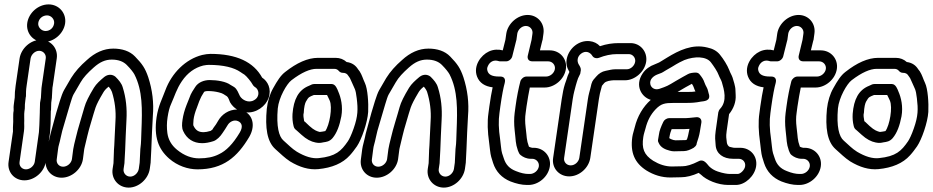

<svg xmlns="http://www.w3.org/2000/svg" viewBox="-20 -749 4241 873"><path d="M165 -568C119 -568 76 -529 69 -483L51 -359C48 -339 47 -322 47 -305L45 -291C43 -275 41 -264 42 -254V-245C40 -236 40 -226 40 -213C41 -185 38 -181 39 -151L19 -13C12 33 45 71 91 71C137 71 181 33 188 -13L208 -149V-151L210 -187L211 -244V-245C211 -246 212 -247 212 -248L213 -282L216 -305V-307L218 -343C218 -349 219 -354 220 -359L238 -483C245 -529 211 -568 165 -568ZM98 21C79 21 66 5 69 -13L89 -153C91 -168 90 -184 90 -189C91 -198 89 -233 91 -242C95 -264 91 -263 95 -291L97 -307C97 -308 98 -310 98 -311C98 -324 98 -340 101 -359L119 -483C122 -501 139 -518 158 -518C177 -518 191 -501 188 -483L170 -359C169 -352 168 -345 168 -339L166 -304L162 -281V-278L161 -244V-242V-239L159 -181L157 -148L138 -13C135 5 117 21 98 21ZM194 -679C213 -679 229 -661 226 -642C223 -622 207 -608 187 -608C168 -608 151 -626 154 -645C157 -665 174 -679 194 -679ZM104 -645C97 -598 132 -558 179 -558C225 -558 269 -596 276 -642C283 -689 248 -729 201 -729C154 -729 111 -691 104 -645Z M267 9C248 9 235 -7 238 -25L244 -71C245 -78 246 -85 248 -91C254 -111 257 -132 263 -154L285 -229C291 -247 306 -305 314 -319L346 -374C359 -397 379 -418 406 -442C434 -467 459 -478 488 -478C519 -478 541 -469 556 -454C575 -435 586 -420 591 -411C629 -337 627 -252 623 -153C621 -118 623 -108 618 -70V-68L615 -9L611 19C608 37 591 54 572 54C553 54 539 37 542 19L546 -8V-11L549 -66C550 -87 553 -176 555 -204C558 -255 553 -305 538 -352C533 -370 520 -385 505 -400C498 -406 489 -409 481 -409C474 -409 464 -407 454 -399C435 -383 418 -368 407 -350C384 -312 370 -284 364 -262C355 -228 333 -161 325 -124C318 -94 316 -90 313 -71L307 -25C304 -7 286 9 267 9ZM565 104C611 104 654 65 661 19L665 -10V-12L668 -71C670 -122 672 -174 675 -222C680 -281 673 -340 654 -398C640 -439 627 -458 594 -492C570 -517 535 -528 495 -528C452 -528 412 -510 375 -476C345 -450 321 -423 303 -394L271 -339C259 -318 244 -263 236 -237L215 -160C211 -146 208 -134 206 -123C202 -103 197 -91 194 -71L188 -25C181 21 214 59 260 59C306 59 350 21 357 -25L363 -71C363 -71 364 -75 365 -80C373 -112 381 -151 393 -189C415 -260 409 -260 450 -329C454 -336 461 -345 474 -355C482 -346 487 -337 489 -331C502 -289 508 -245 505 -200C503 -176 500 -79 498 -65V-62L496 -7L492 19C485 65 519 104 565 104Z M1058 -251C1019 -251 988 -228 972 -200C967 -192 964 -186 961 -182C957 -176 950 -168 946 -160C945 -159 944 -158 938 -154C925 -150 914 -148 906 -148C884 -148 870 -155 859 -179C859 -179 858 -188 860 -205C862 -221 867 -239 875 -259L886 -289C890 -299 894 -306 896 -311L908 -331C909 -332 913 -335 926 -335C943 -335 959 -333 975 -329C996 -324 998 -319 1012 -311C1019 -305 1022 -293 1026 -284C1034 -270 1045 -259 1058 -251ZM1100 -238C1145 -234 1188 -266 1201 -303C1216 -345 1197 -380 1172 -396C1133 -467 1056 -504 937 -504C925 -504 913 -502 899 -499C824 -480 761 -417 732 -339C717 -298 700 -269 692 -216C679 -126 700 -71 749 -28C787 5 834 21 878 21C995 21 1059 -35 1113 -126C1141 -174 1130 -218 1100 -238ZM1136 -294C1110 -278 1081 -295 1071 -312C1063 -327 1059 -343 1045 -353C1040 -357 1035 -358 1028 -363C1008 -378 968 -385 933 -385C910 -385 882 -376 868 -354L854 -332C849 -324 845 -315 840 -301L828 -271C819 -248 813 -226 810 -205C807 -185 806 -168 813 -153C829 -118 859 -98 899 -98C915 -98 931 -101 950 -107C966 -112 982 -129 991 -143C1000 -157 1006 -164 1015 -180C1023 -194 1043 -207 1063 -198C1080 -190 1086 -173 1070 -146C1039 -94 1008 -63 976 -48C951 -35 921 -29 885 -29C852 -29 818 -41 785 -68C759 -89 745 -115 741 -144C738 -167 738 -191 742 -216C746 -242 751 -261 757 -274C775 -314 782 -343 807 -380C833 -418 865 -441 904 -451C915 -453 922 -454 929 -454C996 -454 1044 -442 1074 -421C1079 -417 1085 -414 1091 -410C1101 -403 1123 -376 1129 -364C1131 -360 1135 -356 1138 -354C1158 -344 1164 -310 1136 -294Z M1488 -367H1409C1405 -367 1401 -366 1398 -365L1385 -359C1337 -340 1315 -297 1310 -231C1309 -212 1310 -195 1315 -175C1318 -162 1325 -160 1331 -154L1351 -136C1373 -116 1394 -105 1415 -101C1431 -98 1437 -99 1451 -102C1464 -104 1478 -105 1492 -121C1512 -145 1524 -178 1532 -220C1540 -265 1530 -306 1518 -333C1514 -343 1506 -367 1488 -367ZM1467 -317C1471 -308 1475 -302 1479 -292C1493 -261 1478 -179 1459 -153C1455 -152 1437 -149 1434 -149C1422 -152 1409 -156 1387 -176L1368 -194C1366 -196 1365 -196 1363 -198C1360 -212 1359 -225 1360 -232C1360 -233 1361 -233 1361 -234C1362 -262 1367 -280 1371 -287C1384 -310 1386 -308 1407 -317ZM1537 -418C1551 -418 1558 -414 1564 -404L1571 -394C1575 -386 1578 -379 1581 -372C1592 -345 1597 -346 1602 -302C1608 -252 1608 -222 1588 -165C1578 -136 1568 -116 1562 -107C1531 -62 1507 -38 1429 -30C1400 -27 1367 -37 1330 -59C1306 -74 1292 -90 1269 -110C1248 -128 1236 -174 1243 -256C1248 -306 1284 -368 1305 -384C1352 -420 1390 -436 1419 -436H1499C1509 -436 1515 -433 1521 -426C1525 -421 1532 -418 1537 -418ZM1556 -467C1543 -479 1526 -486 1506 -486H1426C1379 -486 1329 -463 1277 -422C1256 -406 1241 -382 1222 -348C1207 -322 1197 -289 1193 -254C1185 -168 1194 -105 1232 -71C1257 -49 1273 -32 1299 -15C1342 11 1384 24 1427 20C1489 14 1538 -6 1571 -43C1583 -56 1593 -70 1603 -84C1624 -115 1651 -192 1654 -240C1656 -280 1652 -345 1639 -372C1630 -391 1626 -408 1615 -425L1608 -434C1597 -452 1580 -464 1556 -467Z M1700 9C1681 9 1668 -7 1671 -25L1677 -71C1678 -78 1679 -85 1681 -91C1687 -111 1690 -132 1696 -154L1718 -229C1724 -247 1739 -305 1747 -319L1779 -374C1792 -397 1812 -418 1839 -442C1867 -467 1892 -478 1921 -478C1952 -478 1974 -469 1989 -454C2008 -435 2019 -420 2024 -411C2062 -337 2060 -252 2056 -153C2054 -118 2056 -108 2051 -70V-68L2048 -9L2044 19C2041 37 2024 54 2005 54C1986 54 1972 37 1975 19L1979 -8V-11L1982 -66C1983 -87 1986 -176 1988 -204C1991 -255 1986 -305 1971 -352C1966 -370 1953 -385 1938 -400C1931 -406 1922 -409 1914 -409C1907 -409 1897 -407 1887 -399C1868 -383 1851 -368 1840 -350C1817 -312 1803 -284 1797 -262C1788 -228 1766 -161 1758 -124C1751 -94 1749 -90 1746 -71L1740 -25C1737 -7 1719 9 1700 9ZM1998 104C2044 104 2087 65 2094 19L2098 -10V-12L2101 -71C2103 -122 2105 -174 2108 -222C2113 -281 2106 -340 2087 -398C2073 -439 2060 -458 2027 -492C2003 -517 1968 -528 1928 -528C1885 -528 1845 -510 1808 -476C1778 -450 1754 -423 1736 -394L1704 -339C1692 -318 1677 -263 1669 -237L1648 -160C1644 -146 1641 -134 1639 -123C1635 -103 1630 -91 1627 -71L1621 -25C1614 21 1647 59 1693 59C1739 59 1783 21 1790 -25L1796 -71C1796 -71 1797 -75 1798 -80C1806 -112 1814 -151 1826 -189C1848 -260 1842 -260 1883 -329C1887 -336 1894 -345 1907 -355C1915 -346 1920 -337 1922 -331C1935 -289 1941 -245 1938 -200C1936 -176 1933 -79 1931 -65V-62L1929 -7L1925 19C1918 65 1952 104 1998 104Z M2371 -631C2390 -631 2404 -614 2401 -596L2397 -568L2380 -497C2377 -486 2380 -470 2401 -470H2473C2491 -470 2506 -454 2503 -435C2500 -416 2481 -401 2463 -401H2374C2361 -401 2349 -390 2346 -379C2338 -348 2330 -310 2324 -265L2320 -235C2317 -211 2317 -185 2320 -157C2326 -109 2323 -99 2335 -64L2339 -55C2341 -50 2343 -47 2347 -44C2358 -35 2374 -27 2393 -27H2400C2418 -27 2433 -11 2430 8C2427 27 2408 42 2390 42H2383C2367 42 2348 38 2326 29C2297 18 2280 0 2271 -28C2268 -37 2265 -45 2263 -52C2259 -62 2256 -104 2254 -116C2247 -162 2246 -201 2251 -235L2255 -265C2262 -315 2269 -351 2275 -372C2278 -382 2278 -401 2255 -401H2249C2215 -401 2202 -411 2197 -425C2194 -434 2194 -440 2199 -450C2207 -467 2224 -479 2248 -471C2250 -470 2254 -470 2256 -470H2281C2294 -470 2306 -481 2309 -492L2327 -564C2327 -565 2328 -566 2328 -567L2332 -596C2335 -614 2352 -631 2371 -631ZM2480 8C2487 -38 2453 -77 2407 -77H2400C2398 -77 2388 -80 2385 -82C2373 -115 2376 -124 2370 -170C2367 -194 2367 -216 2370 -235L2374 -265C2379 -298 2384 -327 2389 -351H2456C2502 -351 2546 -389 2553 -435C2560 -481 2526 -520 2480 -520H2435L2446 -565C2446 -566 2447 -566 2447 -567L2451 -596C2458 -642 2425 -681 2379 -681C2333 -681 2289 -642 2282 -596L2278 -568L2266 -520C2248 -525 2224 -525 2203 -515C2166 -498 2131 -449 2149 -401C2160 -372 2185 -356 2220 -352C2215 -330 2210 -300 2205 -265L2201 -235C2195 -195 2197 -150 2204 -101C2205 -93 2206 -81 2208 -67C2211 -40 2215 -30 2222 -8C2235 32 2262 60 2301 76C2327 86 2352 92 2376 92H2383C2429 92 2473 54 2480 8Z M2868 -468C2865 -450 2848 -434 2830 -434H2777C2763 -434 2749 -430 2734 -427C2717 -424 2702 -414 2691 -401C2682 -390 2674 -385 2669 -367L2665 -350C2661 -334 2656 -319 2653 -298L2614 -31C2611 -13 2594 3 2575 3C2556 3 2542 -13 2545 -31L2584 -298C2589 -330 2593 -339 2598 -360L2603 -377C2606 -388 2610 -398 2616 -409C2618 -412 2619 -415 2619 -418L2621 -430C2622 -439 2616 -449 2612 -455C2602 -471 2605 -492 2622 -505C2642 -520 2663 -513 2674 -494C2680 -485 2693 -482 2703 -486C2731 -497 2758 -503 2786 -503H2839C2857 -503 2871 -486 2868 -468ZM2568 53C2614 53 2657 15 2664 -31L2703 -298C2706 -319 2709 -329 2713 -344L2717 -359C2720 -363 2722 -365 2727 -371C2736 -381 2756 -383 2769 -384H2822C2867 -384 2911 -423 2918 -468C2925 -513 2892 -553 2847 -553H2794C2765 -553 2738 -549 2708 -539C2696 -552 2680 -560 2661 -562C2612 -567 2569 -530 2558 -486C2552 -461 2557 -442 2569 -422C2563 -410 2559 -399 2555 -385L2549 -368C2542 -346 2539 -329 2534 -298L2495 -31C2488 15 2522 53 2568 53Z M3134 -77C3149 -88 3147 -94 3148 -98C3153 -112 3160 -135 3162 -149L3169 -191C3171 -202 3166 -218 3145 -216C3119 -213 3103 -212 3101 -212H3023C3012 -212 3000 -204 2996 -195C2985 -172 2978 -154 2976 -137L2972 -113C2971 -107 2973 -102 2976 -97C2985 -78 3005 -69 3025 -64C3032 -62 3038 -61 3045 -61L3090 -62C3104 -62 3120 -69 3134 -77ZM3023 -121 3026 -137C3027 -142 3029 -149 3034 -162H3093C3098 -162 3102 -162 3115 -163L3112 -149C3111 -142 3107 -124 3103 -114L3097 -112L3052 -111C3040 -111 3025 -119 3023 -121ZM3368 7C3366 23 3347 42 3334 42H3299C3287 42 3268 39 3244 31C3229 26 3215 18 3204 7C3194 -4 3180 -28 3157 -16C3126 0 3101 7 3083 7L3035 8C3006 8 2978 -1 2950 -18C2908 -45 2897 -74 2905 -126C2907 -140 2912 -153 2915 -165C2924 -201 2939 -229 2961 -252C2986 -278 3003 -281 3043 -281H3095C3126 -281 3142 -282 3167 -287C3176 -289 3216 -287 3202 -325C3202 -326 3201 -329 3200 -333C3197 -350 3189 -356 3183 -374C3179 -387 3171 -399 3160 -412C3156 -417 3149 -419 3143 -419C3133 -419 3116 -417 3108 -412C3091 -402 3081 -398 3053 -381C3015 -358 3013 -357 2978 -345C2956 -338 2940 -351 2937 -366C2932 -389 2953 -404 2968 -410L2981 -415C2991 -418 2997 -423 3009 -430L3035 -445C3062 -462 3082 -472 3092 -476C3139 -494 3191 -493 3212 -466C3225 -449 3242 -424 3248 -407C3252 -396 3258 -388 3262 -376C3272 -342 3288 -290 3254 -254C3250 -250 3247 -243 3246 -238L3234 -153C3230 -123 3232 -113 3234 -88C3237 -50 3268 -27 3313 -27H3339C3357 -27 3371 -12 3368 7ZM3142 -333C3127 -331 3126 -331 3102 -331H3061C3088 -347 3110 -360 3126 -368C3135 -355 3135 -347 3142 -333ZM3418 7C3425 -39 3392 -77 3346 -77H3321C3312 -77 3310 -79 3299 -81C3291 -83 3286 -93 3285 -100C3283 -124 3280 -123 3284 -153L3295 -230C3316 -256 3327 -286 3325 -317C3325 -323 3324 -331 3324 -339C3324 -357 3315 -382 3311 -396C3307 -408 3300 -418 3296 -430C3287 -453 3270 -480 3253 -501C3239 -518 3220 -528 3196 -533C3128 -550 3067 -520 3013 -487L2987 -471C2977 -465 2976 -464 2970 -462L2956 -456C2936 -449 2915 -435 2902 -415C2865 -360 2897 -307 2939 -295C2904 -264 2878 -220 2866 -170C2863 -156 2857 -141 2855 -126C2845 -55 2866 -8 2919 26C2953 47 2989 58 3028 58L3076 57C3101 57 3128 50 3157 37C3160 40 3163 42 3167 45C3192 70 3244 92 3291 92H3326C3369 92 3412 50 3418 7Z M3603 -631C3622 -631 3636 -614 3633 -596L3629 -568L3612 -497C3609 -486 3612 -470 3633 -470H3705C3723 -470 3738 -454 3735 -435C3732 -416 3713 -401 3695 -401H3606C3593 -401 3581 -390 3578 -379C3570 -348 3562 -310 3556 -265L3552 -235C3549 -211 3549 -185 3552 -157C3558 -109 3555 -99 3567 -64L3571 -55C3573 -50 3575 -47 3579 -44C3590 -35 3606 -27 3625 -27H3632C3650 -27 3665 -11 3662 8C3659 27 3640 42 3622 42H3615C3599 42 3580 38 3558 29C3529 18 3512 0 3503 -28C3500 -37 3497 -45 3495 -52C3491 -62 3488 -104 3486 -116C3479 -162 3478 -201 3483 -235L3487 -265C3494 -315 3501 -351 3507 -372C3510 -382 3510 -401 3487 -401H3481C3447 -401 3434 -411 3429 -425C3426 -434 3426 -440 3431 -450C3439 -467 3456 -479 3480 -471C3482 -470 3486 -470 3488 -470H3513C3526 -470 3538 -481 3541 -492L3559 -564C3559 -565 3560 -566 3560 -567L3564 -596C3567 -614 3584 -631 3603 -631ZM3712 8C3719 -38 3685 -77 3639 -77H3632C3630 -77 3620 -80 3617 -82C3605 -115 3608 -124 3602 -170C3599 -194 3599 -216 3602 -235L3606 -265C3611 -298 3616 -327 3621 -351H3688C3734 -351 3778 -389 3785 -435C3792 -481 3758 -520 3712 -520H3667L3678 -565C3678 -566 3679 -566 3679 -567L3683 -596C3690 -642 3657 -681 3611 -681C3565 -681 3521 -642 3514 -596L3510 -568L3498 -520C3480 -525 3456 -525 3435 -515C3398 -498 3363 -449 3381 -401C3392 -372 3417 -356 3452 -352C3447 -330 3442 -300 3437 -265L3433 -235C3427 -195 3429 -150 3436 -101C3437 -93 3438 -81 3440 -67C3443 -40 3447 -30 3454 -8C3467 32 3494 60 3533 76C3559 86 3584 92 3608 92H3615C3661 92 3705 54 3712 8Z M4035 -367H3956C3952 -367 3948 -366 3945 -365L3932 -359C3884 -340 3862 -297 3857 -231C3856 -212 3857 -195 3862 -175C3865 -162 3872 -160 3878 -154L3898 -136C3920 -116 3941 -105 3962 -101C3978 -98 3984 -99 3998 -102C4011 -104 4025 -105 4039 -121C4059 -145 4071 -178 4079 -220C4087 -265 4077 -306 4065 -333C4061 -343 4053 -367 4035 -367ZM4014 -317C4018 -308 4022 -302 4026 -292C4040 -261 4025 -179 4006 -153C4002 -152 3984 -149 3981 -149C3969 -152 3956 -156 3934 -176L3915 -194C3913 -196 3912 -196 3910 -198C3907 -212 3906 -225 3907 -232C3907 -233 3908 -233 3908 -234C3909 -262 3914 -280 3918 -287C3931 -310 3933 -308 3954 -317ZM4084 -418C4098 -418 4105 -414 4111 -404L4118 -394C4122 -386 4125 -379 4128 -372C4139 -345 4144 -346 4149 -302C4155 -252 4155 -222 4135 -165C4125 -136 4115 -116 4109 -107C4078 -62 4054 -38 3976 -30C3947 -27 3914 -37 3877 -59C3853 -74 3839 -90 3816 -110C3795 -128 3783 -174 3790 -256C3795 -306 3831 -368 3852 -384C3899 -420 3937 -436 3966 -436H4046C4056 -436 4062 -433 4068 -426C4072 -421 4079 -418 4084 -418ZM4103 -467C4090 -479 4073 -486 4053 -486H3973C3926 -486 3876 -463 3824 -422C3803 -406 3788 -382 3769 -348C3754 -322 3744 -289 3740 -254C3732 -168 3741 -105 3779 -71C3804 -49 3820 -32 3846 -15C3889 11 3931 24 3974 20C4036 14 4085 -6 4118 -43C4130 -56 4140 -70 4150 -84C4171 -115 4198 -192 4201 -240C4203 -280 4199 -345 4186 -372C4177 -391 4173 -408 4162 -425L4155 -434C4144 -452 4127 -464 4103 -467Z"/></svg>

Font: AppleStorm
Style: XbdOutIta
Weight: 800
Foundry: Cannot Into Space Fonts
Version: Version 1.01